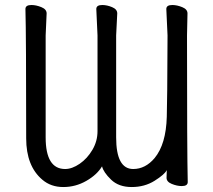

<svg xmlns="http://www.w3.org/2000/svg" viewBox="-20 -733 856 770"><path d="M389.2 -65.9Q369.1 -32.2 326.2 -7.6Q283.2 17.1 233.9 17.1Q184.1 17.1 149.9 -12.2Q85 -66.9 85 -178.2Q85 -590.8 82 -696.8Q82 -712.9 106 -712.9Q125 -712.9 146 -704.3Q167 -695.8 167 -679.2L163.1 -590.8V-182.1Q163.1 -55.2 241.2 -55.2Q269 -55.2 299.6 -76.2Q330.1 -97.2 350.6 -132.1Q371.1 -167 371.1 -207V-590.8L366.2 -696.8Q366.2 -712.9 390.1 -712.9Q409.2 -712.9 429.7 -704.3Q450.2 -695.8 450.2 -679.2L445.8 -590.8V-182.1Q445.8 -55.2 514.2 -55.2Q563 -55.2 600.1 -99.1Q646 -154.8 648.9 -265.1Q650.9 -318.8 651.9 -590.8L647 -696.8Q647 -712.9 670.9 -712.9Q689.9 -712.9 710.9 -704.3Q731.9 -695.8 731.9 -679.2L730 -590.8Q730 -119.1 732.9 -2.9Q732.9 13.2 709 13.2Q689.9 13.2 668.9 4.6Q647.9 -3.9 647.9 -20L648.9 -50.8Q640.1 -33.2 600.1 -8.1Q560.1 17.1 508.1 17.1Q456.1 17.1 425.5 -12.5Q395 -42 389.2 -65.9Z"/></svg>

Font: LXGW WenKai Screen
Style: Regular
Weight: 400
Designer: LXGW / Fontworks Inc.
Foundry: LXGW / Fontworks Inc.
Version: Version 1.510;January 18,2025